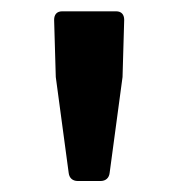

<svg xmlns="http://www.w3.org/2000/svg" viewBox="-20 -708 324 348"><path d="M81.1 -568.4 104.5 -394.5C105.5 -385.7 111.3 -379.9 121.1 -379.9H162.1C171.9 -379.9 177.7 -385.7 178.7 -394.5L202.1 -568.4L205.1 -671.9C205.1 -681.6 200.2 -687.5 190.4 -687.5H92.8C83 -687.5 78.1 -681.6 78.1 -671.9Z"/></svg>

Font: Ed Sans Neue SemiBold
Style: Regular
Weight: 600
Designer: Stephen Hutchings
Version: Version 1.004;PS 001.004;hotconv 1.0.88;makeotf.lib2.5.64775